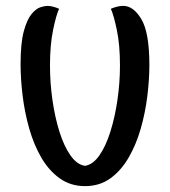

<svg xmlns="http://www.w3.org/2000/svg" viewBox="-20 -633 578 653"><path d="M269 0Q220 0 183 -26.5Q146 -53 120.5 -97Q95 -141 79.5 -195.5Q64 -250 57 -307Q50 -364 50 -415Q50 -487 61 -527Q72 -567 87.5 -585.5Q103 -604 118 -608.5Q133 -613 141 -613Q152 -613 163.5 -609.5Q175 -606 181 -603Q171 -582 160.5 -531Q150 -480 150 -410Q150 -351 158.5 -292Q167 -233 182.5 -184Q198 -135 220 -104Q242 -73 269 -69Q296 -73 318 -104.5Q340 -136 355.5 -185.5Q371 -235 379.5 -293.5Q388 -352 388 -410Q388 -480 377.5 -530.5Q367 -581 357 -603Q363 -606 375 -609.5Q387 -613 399 -613Q434 -613 461 -567.5Q488 -522 488 -412Q488 -362 481 -305.5Q474 -249 458.5 -195Q443 -141 417.5 -97Q392 -53 355.5 -26.5Q319 0 269 0Z"/></svg>

Font: El Messiri Medium
Style: Regular
Weight: 500
Designer: Mohamed Gaber
Foundry: Kief Type Foundry
Version: Version 2.020; ttfautohint (v1.8.3)